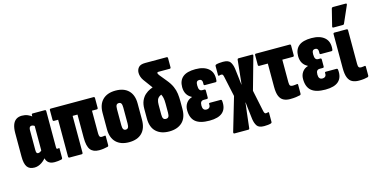

<svg xmlns="http://www.w3.org/2000/svg" viewBox="-86 -1188 3594 1830"><g transform="rotate(-15 1711.0 -272.5)"><path d="M118 6Q68 6 46 -25.5Q24 -57 24 -126V-358Q24 -407 35.5 -439Q47 -471 70 -487Q93 -503 127 -503Q158 -503 184 -492.5Q210 -482 233 -462L232 -368Q221 -378 211.5 -382.5Q202 -387 193 -387Q184 -387 178.5 -383Q173 -379 170 -370.5Q167 -362 167 -348V-155Q167 -134 171.5 -126Q176 -118 187 -118Q197 -118 208 -124.5Q219 -131 227 -142L250 -81Q226 -42 190.5 -18Q155 6 118 6ZM316 6Q227 6 227 -91V-104L221 -117V-422L222 -447V-484Q222 -497 234 -497H352Q364 -497 364 -484V-130Q364 -119 366 -115Q368 -111 375 -111Q379 -111 382 -111.5Q385 -112 387 -113Q394 -116 394 -108V-16Q394 -4 382 -1Q349 6 316 6Z M755 6Q697 6 670 -29Q643 -64 643 -146V-376H595V-13Q595 0 583 0H464Q452 0 452 -13V-376H411Q400 -376 400 -389V-484Q400 -497 411 -497H834Q845 -497 845 -484V-389Q845 -376 834 -376H786V-153Q786 -130 792 -120.5Q798 -111 812 -111Q818 -111 824.5 -112Q831 -113 841 -114Q850 -116 850 -105V-19Q850 -8 841 -5Q821 0 799 3Q777 6 755 6Z M1051 6Q969 6 923.5 -39Q878 -84 878 -169V-330Q878 -413 923.5 -458Q969 -503 1051 -503Q1134 -503 1179 -458Q1224 -413 1224 -330V-169Q1224 -84 1179 -39Q1134 6 1051 6ZM1051 -118Q1067 -118 1074.5 -130Q1082 -142 1082 -170V-328Q1082 -357 1074.5 -368.5Q1067 -380 1051 -380Q1035 -380 1027.5 -368.5Q1020 -357 1020 -328V-170Q1020 -142 1027.5 -130Q1035 -118 1051 -118Z M1447 6Q1366 6 1319 -38Q1272 -82 1272 -169V-263Q1272 -310 1286.5 -343Q1301 -376 1325 -397.5Q1349 -419 1377.5 -431.5Q1406 -444 1434 -450L1496 -366Q1464 -356 1446 -344Q1428 -332 1421 -313.5Q1414 -295 1414 -266V-170Q1414 -141 1422 -129.5Q1430 -118 1447 -118Q1465 -118 1473 -129.5Q1481 -141 1481 -170V-259Q1481 -294 1476.5 -315.5Q1472 -337 1462.5 -354.5Q1453 -372 1438 -391L1333 -534Q1321 -551 1314.5 -570.5Q1308 -590 1308 -609Q1308 -640 1327 -662Q1346 -684 1393 -684H1605Q1616 -684 1616 -671V-583Q1616 -570 1605 -570H1493Q1481 -570 1481 -560Q1481 -555 1484 -550.5Q1487 -546 1491 -539L1548 -469Q1582 -428 1598 -391.5Q1614 -355 1618.5 -319.5Q1623 -284 1623 -246V-169Q1623 -82 1576 -38Q1529 6 1447 6Z M1845 6Q1751 6 1707 -31Q1663 -68 1663 -147Q1663 -186 1683.5 -215Q1704 -244 1739 -254V-257Q1708 -272 1691 -300.5Q1674 -329 1674 -370Q1674 -435 1714.5 -469Q1755 -503 1840 -503Q1924 -503 1969 -463.5Q2014 -424 2006 -348Q2005 -333 1995 -333H1889Q1876 -333 1878 -346Q1882 -394 1849 -394Q1831 -394 1824 -383.5Q1817 -373 1817 -349Q1817 -319 1825.5 -306Q1834 -293 1851 -293H1873Q1884 -293 1884 -280V-213Q1884 -200 1873 -200H1842Q1824 -200 1815 -189Q1806 -178 1806 -152Q1806 -128 1815.5 -116Q1825 -104 1844 -104Q1863 -104 1873 -115Q1883 -126 1881 -146Q1879 -158 1892 -158H1998Q2008 -158 2009 -143Q2016 -69 1975 -31.5Q1934 6 1845 6Z M2334 191Q2282 191 2264 164.5Q2246 138 2240 96L2231 19Q2228 -4 2225.5 -26.5Q2223 -49 2221 -72H2219Q2217 -49 2214 -26.5Q2211 -4 2208 19L2190 175Q2188 185 2178 185H2043Q2029 185 2033 169L2130 -161L2087 -361Q2084 -375 2080 -382Q2076 -389 2065 -389Q2059 -389 2053.5 -388Q2048 -387 2043 -385Q2034 -383 2034 -394V-482Q2034 -492 2043 -495Q2056 -499 2074 -501Q2092 -503 2112 -503Q2165 -503 2183 -477Q2201 -451 2207 -409L2217 -326Q2219 -306 2221.5 -286.5Q2224 -267 2226 -247H2227Q2230 -267 2232 -286.5Q2234 -306 2236 -326L2253 -487Q2255 -497 2265 -497H2398Q2411 -497 2407 -483L2317 -162L2361 49Q2364 62 2368.5 69.5Q2373 77 2381 77Q2387 77 2392.5 75.5Q2398 74 2403 73Q2411 70 2411 81V170Q2411 180 2402 183Q2389 187 2371.5 189Q2354 191 2334 191Z M2639 6Q2603 6 2576 -7.5Q2549 -21 2535 -54Q2521 -87 2521 -147V-376H2437Q2425 -376 2425 -389V-484Q2425 -497 2436 -497H2769Q2780 -497 2780 -484V-389Q2780 -376 2769 -376H2664V-154Q2664 -128 2671.5 -119.5Q2679 -111 2697 -111Q2707 -111 2719 -112.5Q2731 -114 2739 -115Q2748 -116 2748 -106V-19Q2748 -8 2739 -5Q2723 -1 2698 2.5Q2673 6 2639 6Z M2989 6Q2895 6 2851 -31Q2807 -68 2807 -147Q2807 -186 2827.5 -215Q2848 -244 2883 -254V-257Q2852 -272 2835 -300.5Q2818 -329 2818 -370Q2818 -435 2858.5 -469Q2899 -503 2984 -503Q3068 -503 3113 -463.5Q3158 -424 3150 -348Q3149 -333 3139 -333H3033Q3020 -333 3022 -346Q3026 -394 2993 -394Q2975 -394 2968 -383.5Q2961 -373 2961 -349Q2961 -319 2969.5 -306Q2978 -293 2995 -293H3017Q3028 -293 3028 -280V-213Q3028 -200 3017 -200H2986Q2968 -200 2959 -189Q2950 -178 2950 -152Q2950 -128 2959.5 -116Q2969 -104 2988 -104Q3007 -104 3017 -115Q3027 -126 3025 -146Q3023 -158 3036 -158H3142Q3152 -158 3153 -143Q3160 -69 3119 -31.5Q3078 6 2989 6Z M3319 6Q3281 6 3254 -7.5Q3227 -21 3213 -55Q3199 -89 3199 -149V-485Q3199 -497 3211 -497H3330Q3342 -497 3342 -485V-152Q3342 -128 3349 -119.5Q3356 -111 3371 -111Q3380 -111 3390 -112.5Q3400 -114 3407 -115Q3416 -116 3416 -105V-19Q3416 -8 3406 -4Q3391 0 3370 3Q3349 6 3319 6ZM3215 -546Q3201 -546 3205 -560L3246 -725Q3249 -736 3262 -736H3385Q3400 -736 3393 -720L3321 -556Q3318 -546 3305 -546Z"/></g></svg>

Font: Sofia Sans Extra Condensed Black
Style: Regular
Weight: 900
Designer: Botio Nikoltchev, Ani Petrova
Foundry: lettersoup
Version: Version 4.101